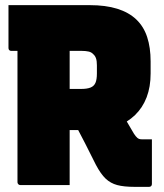

<svg xmlns="http://www.w3.org/2000/svg" viewBox="-20 -720 640 747"><path d="M427 -326Q446 -293 464 -263Q482 -233 501 -200Q508 -189 514.5 -183.5Q521 -178 531 -178Q534 -178 537 -178Q540 -178 543 -178H571Q571 -134 571 -91.5Q571 -49 571 -4Q571 1 568 4Q565 7 560 7Q548 7 533 7Q518 7 504 7Q462 7 436 0Q410 -7 391 -25Q372 -43 353 -79Q332 -121 311 -162.5Q290 -204 268 -245ZM13 -700Q92 -700 171 -700Q250 -700 329 -700Q391 -700 436 -686Q481 -672 510 -644.5Q539 -617 552.5 -576Q566 -535 566 -481V-434Q566 -382 550.5 -341.5Q535 -301 505.5 -272.5Q476 -244 436 -229Q396 -214 346 -214Q309 -214 271 -214Q233 -214 196 -214L185 -207V-374Q213 -374 241 -374Q269 -374 296 -374Q319 -374 332.5 -379.5Q346 -385 351.5 -398Q357 -411 357 -434V-466Q357 -483 353.5 -493Q350 -503 343 -509Q336 -517 324.5 -519.5Q313 -522 299 -522Q253 -522 207.5 -522Q162 -522 116 -522Q70 -522 24 -522Q19 -522 16 -525Q13 -528 13 -533Q13 -575 13 -616Q13 -657 13 -700ZM251 0Q202 0 155 0Q108 0 59 0Q54 0 51 -3.5Q48 -7 48 -11Q48 -91 48 -169Q48 -247 48 -325Q48 -403 48 -481Q48 -559 48 -639H265L251 -621Q251 -577 251 -534Q251 -491 251 -448Q251 -390 251 -333Q251 -276 251 -218.5Q251 -161 251 -100Q251 -73 251 -47.5Q251 -22 251 0Z"/></svg>

Font: Recursive Black
Style: Regular
Weight: 900
Version: Version 1.085